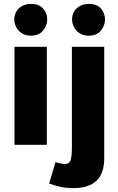

<svg xmlns="http://www.w3.org/2000/svg" viewBox="-20 -739 602 980"><path d="M54 -500H219V0H54ZM53 -639Q52 -658 61.5 -676.5Q71 -695 90.5 -707Q110 -719 139 -719Q180 -719 200.5 -695Q221 -671 221 -640Q221 -609 200 -583Q179 -557 138 -557Q110 -557 91 -569.5Q72 -582 62.5 -601Q53 -620 53 -639ZM263 89Q278 93 290.5 95.5Q303 98 312 98Q334 98 340.5 78.5Q347 59 347 9V-500H512V68Q512 147 472 184Q432 221 356 221Q326 221 306.5 218Q287 215 270 210Q253 205 231 198ZM348 -639Q347 -658 356.5 -676.5Q366 -695 385.5 -707Q405 -719 434 -719Q475 -719 495.5 -695Q516 -671 516 -640Q516 -609 495 -583Q474 -557 433 -557Q405 -557 386 -569.5Q367 -582 357.5 -601Q348 -620 348 -639Z"/></svg>

Font: Moderustic
Style: Bold
Weight: 700
Designer: Tural Alisoy
Foundry: TAFT Foundry
Version: Version 2.120